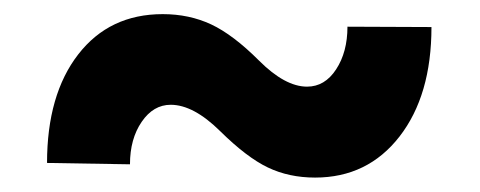

<svg xmlns="http://www.w3.org/2000/svg" viewBox="-20 -428 672 269"><path d="M584.5 -390.1Q584.5 -294.4 539.8 -236.8Q495.1 -179.2 421.4 -179.2Q384.8 -179.2 355.2 -193.4Q325.7 -207.5 288.3 -244.4Q251 -281.2 219.2 -281.2Q194.8 -281.2 178.5 -257.3Q162.1 -233.4 162.1 -197.8L45.9 -199.7Q45.9 -295.4 89.6 -351.8Q133.3 -408.2 208 -408.2Q245.1 -408.2 275.9 -393.8Q306.6 -379.4 343 -343Q379.4 -306.6 410.2 -306.6Q435.1 -306.6 450.9 -330.8Q466.8 -355 466.8 -390.6Z"/></svg>

Font: Vazir Black UI
Style: Black-UI
Weight: 900
Designer: Saber Rastikerdar
Foundry: Saber Rastikerdar
Version: Version 30.1.0